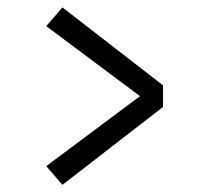

<svg xmlns="http://www.w3.org/2000/svg" viewBox="-20 -609 539 521"><path d="M149.4 -107.4 105.5 -158.2 359.9 -348.1 105.5 -538.1 149.4 -588.9 422.4 -377.4V-318.8Z"/></svg>

Font: Duru Sans
Style: Regular
Weight: 400
Designer: Onur Yazõcõgil
Foundry: Onur Yazõcõgil
Version: Version 1.001